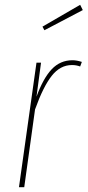

<svg xmlns="http://www.w3.org/2000/svg" viewBox="-20 -780 365 800"><path d="M321 -522 314 -503Q298 -509 280 -509Q231 -509 195.5 -464Q160 -419 126 -324L81 0H59L132 -519H151L132 -377Q160 -454 195.5 -491.5Q231 -529 282 -529Q300 -529 321 -522ZM314 -760 325 -738 165 -654 157 -669Z"/></svg>

Font: Fira Sans Extra Condensed Thin
Style: Italic
Weight: 250
Width: 3
Italic angle: -8°
Designer: Carrois Corporate & Edenspiekermann AG
Foundry: Carrois Corporate GbR & Edenspiekermann AG
Version: Version 4.203